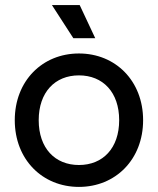

<svg xmlns="http://www.w3.org/2000/svg" viewBox="-20 -720 620 754"><path d="M293 -700H184L268 -570H354ZM38 -248C38 -94 146 14 290 14C434 14 542 -94 542 -248C542 -402 434 -510 290 -510C146 -510 38 -402 38 -248ZM132 -248C132 -358 196 -424 290 -424C384 -424 448 -358 448 -248C448 -138 384 -72 290 -72C196 -72 132 -138 132 -248Z"/></svg>

Font: Space Text Medium
Style: Regular
Weight: 500
Designer: Florian Karsten (Space Text), Colophon Foundry (Space Mono)
Foundry: Florian Karsten
Version: Version 1.003;PS 001.003;hotconv 1.0.88;makeotf.lib2.5.64775